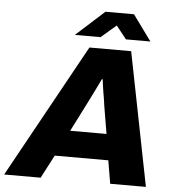

<svg xmlns="http://www.w3.org/2000/svg" viewBox="-96 -931 901 985"><g transform="rotate(5 354.0 -438.5)"><path d="M-38 0 341 -687H556L692 0H508L488 -119H212L150 0ZM280 -253H467L443 -396Q441 -414 438 -431.5Q435 -449 432 -466.5Q429 -484 427 -500Q425 -516 423 -531H419Q409 -510 397 -485.5Q385 -461 373.5 -438Q362 -415 352 -395ZM261 -745 407 -877H554L650 -745H524L448 -841H505L393 -745Z"/></g></svg>

Font: Archivo SemiBold ExtraBold
Style: Italic
Weight: 800
Italic angle: -10°
Version: Version 2.001